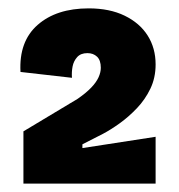

<svg xmlns="http://www.w3.org/2000/svg" viewBox="-20 -709 429 459"><path d="M36 -270V-395L166 -473Q186 -487 198 -499.5Q210 -512 215.5 -524Q221 -536 221 -547Q221 -565 212 -573.5Q203 -582 189 -582Q173 -582 164.5 -572.5Q156 -563 153.5 -550Q151 -537 152 -523L29 -537Q25 -610 70 -649.5Q115 -689 192 -689Q242 -689 278 -671.5Q314 -654 333 -624Q352 -594 352 -555Q352 -523 339.5 -497Q327 -471 307.5 -450.5Q288 -430 266.5 -414.5Q245 -399 226 -389L177 -364V-355L352 -382V-270Z"/></svg>

Font: Bricolage Grotesque SemiCondensed ExtraBold
Style: Regular
Weight: 800
Width: 4
Designer: Mathieu Triay
Foundry: Atelier Triay
Version: Version 1.001;gftools[0.9.33.dev8+g029e19f]